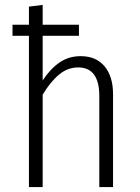

<svg xmlns="http://www.w3.org/2000/svg" viewBox="-20 -763 569 783"><path d="M441 -379V0H385V-371Q385 -488 299 -488Q256 -488 221 -459Q186 -430 154 -377V0H98V-617H31V-662H98V-736L154 -743V-662H302V-617H154V-435Q185 -482 222.5 -508Q260 -534 309 -534Q372 -534 406.5 -492.5Q441 -451 441 -379Z"/></svg>

Font: Fira Sans Condensed Light
Style: Regular
Weight: 300
Width: 3
Designer: bBox Type GmbH & Carrois Corporate GbR & Edenspiekermann AG
Foundry: bBox Type GmbH & Carrois Corporate GbR & Edenspiekermann AG
Version: Version 4.301